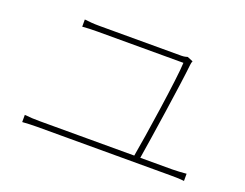

<svg xmlns="http://www.w3.org/2000/svg" viewBox="-93 -827 1186 929"><g transform="rotate(20 500.0 -363.0)"><path d="M87 -115V-78C115 -80 139 -81 164 -81H847C864 -81 895 -81 920 -78V-115C895 -113 872 -111 847 -111H683C699 -208 746 -518 756 -616C757 -624 758 -630 761 -636L732 -648C726 -646 715 -643 701 -643C620 -643 310 -643 279 -643C247 -643 229 -645 202 -648V-611C229 -613 246 -614 280 -614C311 -614 625 -614 722 -614C720 -539 670 -209 652 -111H164C139 -111 114 -112 87 -115Z"/></g></svg>

Font: Noto Sans JP Thin
Style: Regular
Weight: 100
Designer: Ryoko NISHIZUKA 西塚涼子 (kana, bopomofo & ideographs); Paul D. Hunt (Latin, Greek & Cyrillic); Sandoll Communications 산돌커뮤니
Foundry: Adobe
Version: Version 2.004;hotconv 1.0.118;makeotfexe 2.5.65603